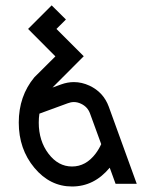

<svg xmlns="http://www.w3.org/2000/svg" viewBox="-20 -674 570 704"><path d="M244.1 9.8Q163.1 9.8 106 -58.8Q48.8 -127.4 48.8 -224.6Q48.8 -321.8 106 -390.6L183.1 -467.3L83 -567.9L169.4 -654.3L221.7 -602.5L187 -567.9L287.1 -467.8L172.4 -353L203.6 -364.3Q227.5 -373 251 -373Q279.8 -373 308.1 -359.9Q359.4 -335.9 378.9 -282.7L481.4 0H403.8L382.3 -59.1Q325.2 9.8 244.1 9.8ZM244.1 -63.5Q294.9 -63.5 330.6 -110.8Q342.8 -127 351.1 -145.5L310.1 -257.8Q301.3 -282.2 277.3 -293.5Q264.2 -299.8 251 -299.8Q239.7 -299.8 228.5 -295.4L124.5 -257.3Q122.1 -241.7 122.1 -224.6Q122.1 -157.7 157.7 -110.6Q193.4 -63.5 244.1 -63.5Z"/></svg>

Font: Catrinity
Style: Regular
Weight: 400
Designer: Alexander Lange
Foundry: High-Logic / Made with FontCreator
Version: Version 2.090;May 20, 2024;FontCreator 15.0.0.2974 64-bit